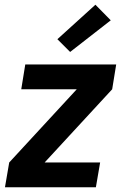

<svg xmlns="http://www.w3.org/2000/svg" viewBox="-20 -793 540 813"><path d="M1 0 19 -105 305 -415H70L87 -520H472L455 -415L169 -105H404L386 0ZM277 -573 223 -627 384 -773 449 -707Z"/></svg>

Font: Iosevka SS04 Extrabold
Style: Italic
Weight: 800
Italic angle: -9°
Monospace: yes
Designer: Belleve Invis
Foundry: Belleve Invis
Version: Version 19.0.0; ttfautohint (v1.8.4)